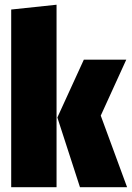

<svg xmlns="http://www.w3.org/2000/svg" viewBox="-20 -784 552 804"><path d="M216.8 -764.2V0H26.9V-744.1ZM508.8 -534.2 401.9 -299.8 512.2 0H314.9L220.2 -292L331.1 -534.2Z"/></svg>

Font: Fira Sans Compressed Heavy
Style: Regular
Weight: 900
Width: 1
Designer: Carrois Corporate & Edenspiekermann AG
Foundry: Carrois Corporate GbR & Edenspiekermann AG
Version: Version 4.203;PS 004.203;hotconv 1.0.88;makeotf.lib2.5.64775